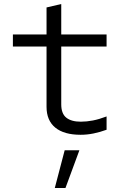

<svg xmlns="http://www.w3.org/2000/svg" viewBox="-20 -659 640 953"><path d="M380 10Q298 10 254.5 -25.5Q211 -61 211 -129V-428H44V-488H211V-622L284 -639V-488H509V-428H284V-141Q284 -95 309 -75Q334 -55 381 -55Q410 -55 441 -61Q472 -67 509 -81V-15Q476 -3 444 3.5Q412 10 380 10ZM252 274 301 87H374L305 274Z"/></svg>

Font: Red Hat Mono
Style: Regular
Weight: 400
Designer: Pentagram, MCKL
Foundry: Pentagram, MCKL
Version: Version 1.023